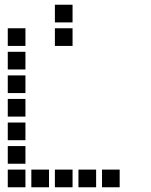

<svg xmlns="http://www.w3.org/2000/svg" viewBox="-20 -808 640 815"><path d="M214 -788Q213 -788 213 -788Q213 -788 213 -787V-714Q213 -713 213 -713Q213 -713 214 -713H287Q288 -713 288 -713Q288 -713 288 -714V-787Q288 -788 288 -788Q288 -788 287 -788ZM14 -688Q13 -688 13 -688Q13 -688 13 -687V-614Q13 -613 13 -613Q13 -613 14 -613H87Q88 -613 88 -613Q88 -613 88 -614V-687Q88 -688 88 -688Q88 -688 87 -688ZM214 -688Q213 -688 213 -688Q213 -688 213 -687V-614Q213 -613 213 -613Q213 -613 214 -613H287Q288 -613 288 -613Q288 -613 288 -614V-687Q288 -688 288 -688Q288 -688 287 -688ZM14 -588Q13 -588 13 -588Q13 -588 13 -587V-514Q13 -513 13 -513Q13 -513 14 -513H87Q88 -513 88 -513Q88 -513 88 -514V-587Q88 -588 88 -588Q88 -588 87 -588ZM14 -488Q13 -488 13 -488Q13 -488 13 -487V-414Q13 -413 13 -413Q13 -413 14 -413H87Q88 -413 88 -413Q88 -413 88 -414V-487Q88 -488 88 -488Q88 -488 87 -488ZM14 -388Q13 -388 13 -388Q13 -388 13 -387V-314Q13 -313 13 -313Q13 -313 14 -313H87Q88 -313 88 -313Q88 -313 88 -314V-387Q88 -388 88 -388Q88 -388 87 -388ZM14 -288Q13 -288 13 -288Q13 -288 13 -287V-214Q13 -213 13 -213Q13 -213 14 -213H87Q88 -213 88 -213Q88 -213 88 -214V-287Q88 -288 88 -288Q88 -288 87 -288ZM14 -188Q13 -188 13 -188Q13 -188 13 -187V-114Q13 -113 13 -113Q13 -113 14 -113H87Q88 -113 88 -113Q88 -113 88 -114V-187Q88 -188 88 -188Q88 -188 87 -188ZM14 -88Q13 -88 13 -88Q13 -88 13 -87V-14Q13 -13 13 -13Q13 -13 14 -13H87Q88 -13 88 -13Q88 -13 88 -14V-87Q88 -88 88 -88Q88 -88 87 -88ZM114 -88Q113 -88 113 -88Q113 -88 113 -87V-14Q113 -13 113 -13Q113 -13 114 -13H187Q188 -13 188 -13Q188 -13 188 -14V-87Q188 -88 188 -88Q188 -88 187 -88ZM214 -88Q213 -88 213 -88Q213 -88 213 -87V-14Q213 -13 213 -13Q213 -13 214 -13H287Q288 -13 288 -13Q288 -13 288 -14V-87Q288 -88 288 -88Q288 -88 287 -88ZM314 -88Q313 -88 313 -88Q313 -88 313 -87V-14Q313 -13 313 -13Q313 -13 314 -13H387Q388 -13 388 -13Q388 -13 388 -14V-87Q388 -88 388 -88Q388 -88 387 -88ZM414 -88Q413 -88 413 -88Q413 -88 413 -87V-14Q413 -13 413 -13Q413 -13 414 -13H487Q488 -13 488 -13Q488 -13 488 -14V-87Q488 -88 488 -88Q488 -88 487 -88Z"/></svg>

Font: Doto
Style: Bold
Weight: 700
Monospace: yes
Version: Version 1.000